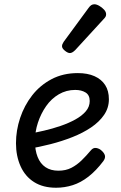

<svg xmlns="http://www.w3.org/2000/svg" viewBox="-20 -862 566 901"><path d="M243 19Q182 19 140 -7.5Q98 -34 76.5 -82Q55 -130 55 -190Q55 -250 74.5 -308.5Q94 -367 131 -414.5Q168 -462 222 -490.5Q276 -519 345 -519Q391 -519 423.5 -504.5Q456 -490 473.5 -463Q491 -436 491 -396Q491 -356 468.5 -323Q446 -290 407.5 -264Q369 -238 319.5 -218.5Q270 -199 217 -185.5Q164 -172 111 -163L114 -233Q148 -240 187 -249Q226 -258 264 -271Q302 -284 333 -301Q364 -318 382.5 -339.5Q401 -361 401 -388Q401 -416 381.5 -428Q362 -440 333 -440Q291 -440 256 -419.5Q221 -399 196.5 -364Q172 -329 158 -286.5Q144 -244 144 -200Q144 -157 156.5 -125.5Q169 -94 193.5 -77.5Q218 -61 254 -61Q289 -61 315 -74.5Q341 -88 363 -109.5Q385 -131 406 -156Q417 -170 432 -167.5Q447 -165 458 -154Q470 -143 472.5 -131.5Q475 -120 465 -106Q431 -61 395 -33Q359 -5 321 7Q283 19 243 19ZM308 -613Q298 -613 284.5 -624Q271 -635 271 -645Q271 -650 273 -655Q275 -660 279 -666L395 -824Q402 -834 408.5 -838Q415 -842 423 -842Q433 -842 446 -834.5Q459 -827 468.5 -816.5Q478 -806 478 -795Q478 -788 475 -783Q472 -778 466 -772L333 -627Q319 -613 308 -613Z"/></svg>

Font: Playwrite DE VA
Style: Regular
Weight: 400
Designer: Veronika Burian, José Scaglione
Foundry: TypeTogether
Version: Version 1.002